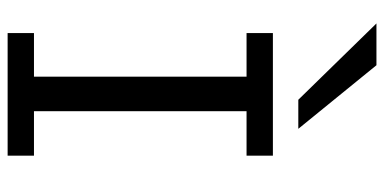

<svg xmlns="http://www.w3.org/2000/svg" viewBox="-278 -754 1031 516"><g transform="rotate(90 238.0 -495.5)"><path d="M397.9 -712.9V-642.1H278.3V-70.8H397.9V0H68.4V-70.8H185.5V-642.1H68.4V-712.9ZM154.8 -991.2 325.7 -781.2H247.6L42.5 -991.2Z"/></g></svg>

Font: Andika
Style: Regular
Weight: 400
Designer: Victor Gaultney, Annie Olsen, Julie Remington, Don Collingsworth, Eric Hays
Foundry: SIL International
Version: Version 1.001